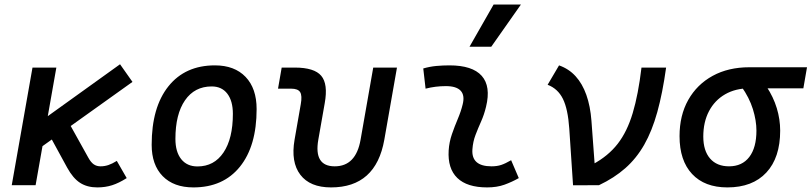

<svg xmlns="http://www.w3.org/2000/svg" viewBox="-20 -815 3572 845"><path d="M125.5 -142.1 83.5 -227.1 508.3 -532.2 563 -454.6ZM31.7 0 123 -517.6H228L136.7 0ZM408.2 9.8Q363.8 9.8 332.5 -10.3Q301.3 -30.3 275.4 -77.6L190.9 -232.4L288.6 -265.1L368.7 -121.1Q379.9 -100.6 392.6 -91.8Q405.3 -83 422.4 -83Q440.4 -83 457 -88.6Q473.6 -94.2 494.1 -106.9L537.6 -31.2Q503.4 -9.3 473.4 0.2Q443.4 9.8 408.2 9.8Z M831.1 9.8Q744.6 9.8 696 -39.8Q647.5 -89.4 647.5 -177.7Q647.5 -342.8 721.2 -435.1Q794.9 -527.3 925.8 -527.3Q1012.2 -527.3 1060.8 -476.6Q1109.4 -425.8 1109.4 -335Q1109.4 -172.4 1035.9 -81.3Q962.4 9.8 831.1 9.8ZM849.1 -82.5Q922.4 -82.5 963.6 -143.8Q1004.9 -205.1 1004.9 -314Q1004.9 -370.6 980.5 -402.6Q956.1 -434.6 911.6 -434.6Q836.4 -434.6 794.2 -373.5Q752 -312.5 752 -203.6Q752 -146.5 777.6 -114.5Q803.2 -82.5 849.1 -82.5Z M1437 9.8Q1344.2 9.8 1301.8 -45.9Q1259.3 -101.6 1276.4 -200.2L1303.7 -356.4Q1310.5 -394 1301 -409.4Q1291.5 -424.8 1261.2 -424.8H1203.6L1219.7 -517.6H1277.3Q1363.3 -517.6 1393.8 -481.4Q1424.3 -445.3 1409.2 -361.3L1380.9 -200.2Q1360.4 -83 1453.1 -83Q1546.4 -83 1566.9 -200.2L1622.6 -517.6H1727.1L1671.4 -200.2Q1634.3 9.8 1437 9.8Z M2229.5 -109.9 2263.2 -31.2Q2233.4 -14.2 2200.2 -2.2Q2167 9.8 2124 9.8Q2035.6 9.8 1992.7 -31.7Q1949.7 -73.2 1954.6 -153.3Q1957 -189.9 1969 -224.6Q1981 -259.3 1994.9 -292Q2008.8 -324.7 2016.1 -355Q2026.4 -395 2007.6 -415.5Q1988.8 -436 1942.4 -436Q1896 -436 1853 -424.8L1842.8 -513.7Q1871.6 -522 1900.4 -524.7Q1929.2 -527.3 1958 -527.3Q2059.1 -527.3 2100.1 -481.2Q2141.1 -435.1 2119.1 -345.2Q2110.8 -310.5 2097.4 -280.5Q2084 -250.5 2072.8 -221.2Q2061.5 -191.9 2059.1 -157.7Q2053.7 -83 2143.1 -83Q2167.5 -83 2185.8 -89.1Q2204.1 -95.2 2229.5 -109.9ZM2046.4 -609.4 2152.3 -794.9H2272.5L2142.1 -609.4Z M2502 0.5 2485.4 -249Q2479.5 -335.4 2457.3 -380.1Q2435.1 -424.8 2390.1 -441.9L2440.4 -527.3Q2483.4 -512.2 2513.2 -479.5Q2543 -446.8 2560.5 -397.5Q2578.1 -348.1 2583 -283.2L2601.1 -38.6ZM2616.2 0 2502 0.5 2589.8 -92.3Q2656.7 -128.4 2698.5 -182.1Q2740.2 -235.8 2764.6 -317.4Q2789.1 -398.9 2803.2 -517.6H2911.6Q2896 -405.3 2872.8 -321.8Q2849.6 -238.3 2815.2 -178Q2780.8 -117.7 2731.9 -74.7Q2683.1 -31.7 2616.2 0Z M3181.2 9.8Q3081.1 9.8 3025.9 -49.3Q2970.7 -108.4 2970.7 -215.8Q2970.7 -307.1 3009 -375.2Q3047.4 -443.4 3116.5 -481.2Q3185.5 -519 3277.8 -519H3531.7L3515.6 -426.3H3277.8Q3216.8 -426.3 3171.1 -399.9Q3125.5 -373.5 3100.3 -325.7Q3075.2 -277.8 3075.2 -213.9Q3075.2 -151.9 3105 -117.4Q3134.8 -83 3188.5 -83Q3246.1 -83 3277.6 -124Q3309.1 -165 3309.1 -240.2Q3309.1 -284.2 3293.5 -334.7Q3277.8 -385.3 3242.7 -434.6H3353Q3383.8 -388.2 3398.7 -338.9Q3413.6 -289.6 3413.6 -240.2Q3413.6 -121.1 3352.8 -55.7Q3292 9.8 3181.2 9.8Z"/></svg>

Font: Cascadia Code
Style: Italic
Weight: 400
Italic angle: -10°
Designer: Aaron Bell
Foundry: Saja Typeworks
Version: Version 2407.024